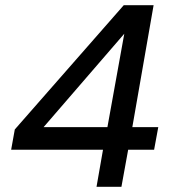

<svg xmlns="http://www.w3.org/2000/svg" viewBox="-20 -720 669 740"><path d="M352 0 377 -143H23L37 -221L457 -700H572L490 -230H590L574 -143H474L448 0ZM148 -230H394L459 -590Z"/></svg>

Font: DM Sans 9pt Medium
Style: Italic
Weight: 500
Italic angle: -10°
Version: Version 4.004;gftools[0.9.30]